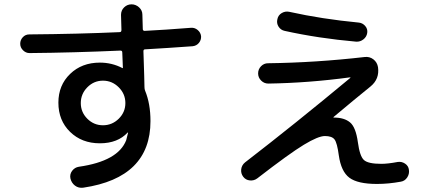

<svg xmlns="http://www.w3.org/2000/svg" viewBox="-20 -830 2040 904"><path d="M391.1 -271Q421.9 -240.2 464.8 -240.2Q507.8 -240.2 539.1 -271Q570.3 -301.8 570.3 -344.7Q570.3 -387.7 539.1 -418.9Q507.8 -450.2 464.8 -450.2Q421.9 -450.2 391.1 -418.9Q360.4 -387.7 360.4 -344.7Q360.4 -301.8 391.1 -271ZM119.1 -580.1Q101.6 -580.1 88.4 -593.3Q75.2 -606.4 75.2 -624Q75.2 -641.6 87.4 -654.8Q99.6 -668 118.2 -668Q348.6 -669.9 543.9 -678.7Q551.8 -678.7 551.8 -689.5Q549.8 -737.3 549.8 -759.8Q549.8 -781.2 564.5 -795.4Q579.1 -809.6 599.6 -809.6Q619.1 -809.6 634.8 -795.4Q650.4 -781.2 650.4 -760.7Q650.4 -738.3 652.3 -693.4Q652.3 -685.5 660.2 -684.6Q757.8 -689.5 879.9 -699.2Q897.5 -700.2 911.1 -688.5Q924.8 -676.8 926.8 -659.2Q927.7 -641.6 916.5 -627.9Q905.3 -614.3 886.7 -612.3Q764.6 -603.5 663.1 -597.7Q655.3 -597.7 655.3 -588.9Q660.2 -444.3 660.2 -419.9Q660.2 -410.2 663.1 -403.3Q688.5 -341.8 688.5 -259.8Q688.5 6.8 372.1 53.7Q349.6 56.6 333 43.9Q316.4 31.2 311.5 9.8Q307.6 -9.8 319.8 -25.9Q332 -42 351.6 -44.9Q536.1 -71.3 574.2 -169.9Q575.2 -171.9 583 -205.1Q583 -206.1 582 -206.1H581.1Q534.2 -155.3 450.2 -155.3Q365.2 -155.3 310.1 -209Q254.9 -262.7 254.9 -346.7Q254.9 -428.7 310.1 -481.9Q365.2 -535.2 450.2 -535.2Q506.8 -535.2 555.7 -509.8H556.6L557.6 -508.8Q558.6 -508.8 558.6 -510.7Q557.6 -534.2 555.7 -583Q555.7 -591.8 546.9 -591.8Q325.2 -582 119.1 -580.1Z M1341.8 -774.4Q1496.1 -740.2 1669.9 -723.6Q1687.5 -721.7 1699.7 -707.5Q1711.9 -693.4 1709 -674.8Q1706.1 -656.2 1690.9 -644.5Q1675.8 -632.8 1657.2 -633.8Q1479.5 -649.4 1320.3 -684.6Q1301.8 -688.5 1291.5 -704.6Q1281.2 -720.7 1286.1 -740.2Q1290 -758.8 1306.6 -768.6Q1323.2 -778.3 1341.8 -774.4ZM1191.4 9.8Q1175.8 21.5 1156.2 19.5Q1136.7 17.6 1125 2Q1113.3 -13.7 1115.7 -33.2Q1118.2 -52.7 1133.8 -65.4Q1368.2 -246.1 1628.9 -462.9Q1629.9 -462.9 1629.9 -464.8Q1629.9 -465.8 1627.9 -465.8Q1433.6 -439.5 1243.2 -436.5Q1223.6 -436.5 1209.5 -450.7Q1195.3 -464.8 1195.3 -484.4Q1195.3 -503.9 1209 -518.1Q1222.7 -532.2 1242.2 -532.2Q1467.8 -535.2 1696.3 -561.5Q1719.7 -564.5 1737.8 -550.8Q1755.9 -537.1 1759.8 -513.7Q1767.6 -458 1724.6 -422.9Q1654.3 -366.2 1550.8 -279.3Q1549.8 -278.3 1549.8 -277.3Q1549.8 -276.4 1551.8 -276.4H1552.7Q1600.6 -276.4 1627.9 -253.9Q1655.3 -231.4 1665 -160.2Q1673.8 -94.7 1693.4 -76.7Q1712.9 -58.6 1775.4 -58.6Q1805.7 -58.6 1852.5 -67.4Q1871.1 -70.3 1887.2 -59.6Q1903.3 -48.8 1905.3 -30.3Q1908.2 -10.7 1897 5.9Q1885.7 22.5 1867.2 25.4Q1809.6 36.1 1754.9 36.1Q1664.1 36.1 1625 6.8Q1585.9 -22.5 1575.2 -98.6Q1567.4 -157.2 1555.2 -173.3Q1543 -189.5 1509.8 -189.5Q1478.5 -189.5 1410.6 -148.4Q1342.8 -107.4 1191.4 9.8Z"/></svg>

Font: Rounded Mgen+ 2p medium
Style: Regular
Weight: 500
Designer: [Source Han Sans]
Ryoko NISHIZUKA  (kana & ideographs); Paul D. Hunt (Latin, Greek & Cyrillic); Wenlong ZHANG  (bopomofo
Version: Version 1.059.20150602